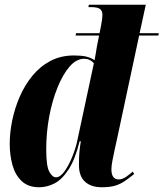

<svg xmlns="http://www.w3.org/2000/svg" viewBox="-20 -780 690 810"><path d="M145 10Q99 10 71.5 -16Q44 -42 32.5 -84Q21 -126 21 -173Q21 -220 31.5 -271.5Q42 -323 63 -371.5Q84 -420 116 -459.5Q148 -499 192 -522.5Q236 -546 292 -546Q324 -546 343 -541.5Q362 -537 379 -526Q381 -539 384.5 -557.5Q388 -576 389 -585L398 -630H299L301 -640H400L406 -670Q412 -699 412 -720Q412 -733 402.5 -741.5Q393 -750 363 -750H353L355 -760H595L569 -640H650L648 -630H567L474 -195Q470 -177 464.5 -152Q459 -127 454.5 -103.5Q450 -80 450 -66Q450 -23 481 -23Q497 -23 513.5 -35Q530 -47 540 -56L546 -46Q524 -28 505.5 -15.5Q487 -3 465 3.5Q443 10 410 10Q364 10 338.5 -13.5Q313 -37 313 -84Q313 -117 315 -138.5Q317 -160 321 -184H316Q297 -107 269 -64.5Q241 -22 209.5 -6Q178 10 145 10ZM216 -32Q234 -32 252 -57Q270 -82 285 -119Q300 -156 307 -191L376 -513Q360 -532 335 -532Q302 -532 273.5 -499Q245 -466 222.5 -410.5Q200 -355 187.5 -287.5Q175 -220 175 -150Q175 -79 188 -55.5Q201 -32 216 -32Z"/></svg>

Font: Noto Serif Display ExtraCondensed Black
Style: Italic
Weight: 900
Width: 2
Italic angle: -12°
Designer: Monotype Design Team
Foundry: Monotype Imaging Inc.
Version: Version 2.009